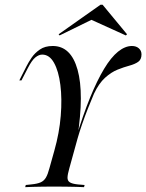

<svg xmlns="http://www.w3.org/2000/svg" viewBox="-20 -772 604 792"><path d="M203.2 -2.4Q177.4 -2.4 155.2 -2Q133.1 -1.6 114.9 -1.2Q96.8 -0.8 83.9 0L86.3 -8.9L108.9 -11.3Q133.9 -13.7 147.6 -19.8Q161.3 -25.8 169.4 -39.5Q177.4 -53.2 183.9 -78.2L204 -150Q225 -224.2 230.6 -294.4Q236.3 -364.5 229 -421.8Q221.8 -479 202.8 -512.9Q183.9 -546.8 154 -546.8Q140.3 -546.8 125.8 -535.1Q111.3 -523.4 94.4 -490.3L68.5 -440.3H59.7L89.5 -499.2Q97.6 -515.3 110.5 -534.3Q123.4 -553.2 144.4 -567.7Q165.3 -582.3 197.6 -582.3Q272.6 -582.3 300 -484.3Q327.4 -386.3 299.2 -204L293.5 -202.4Q322.6 -298.4 351.6 -369.4Q380.6 -440.3 409.3 -487.9Q437.9 -535.5 466.9 -558.9Q496 -582.3 524.2 -582.3Q541.9 -582.3 552.8 -572.6Q563.7 -562.9 563.7 -547.6Q563.7 -526.6 550 -516.9Q536.3 -507.3 513.7 -501.2Q491.1 -495.2 464.9 -484.7Q438.7 -474.2 413.3 -451.2Q387.9 -428.2 367.7 -385.5Q356.5 -358.9 343.1 -325.4Q329.8 -291.9 318.5 -259.3Q307.3 -226.6 300 -200.8L266.1 -78.2Q258.9 -53.2 258.5 -39.9Q258.1 -26.6 267.7 -20.2Q277.4 -13.7 300.8 -11.3L329 -8.9L326.6 0Q313.7 -0.8 294.8 -1.2Q275.8 -1.6 252 -2Q228.2 -2.4 201.6 -2.4H203.2ZM225.8 -625.8 221.8 -630.6 394.4 -752.4H403.2L504 -630.6L499.2 -625.8L344.4 -696L380.6 -701.6Z"/></svg>

Font: Playfair 144pt SemiCondensed
Style: Italic
Weight: 400
Width: 4
Italic angle: -15.6°
Designer: Claus Eggers Sørensen
Foundry: Claus Eggers Sørensen
Version: Version 2.203